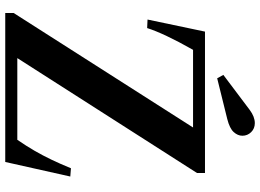

<svg xmlns="http://www.w3.org/2000/svg" viewBox="-150 -842 992 732"><g transform="rotate(90 346.0 -476.0)"><path d="M29.5 0V-32L466 -716H170Q138 -659.5 117.5 -616Q97 -572.5 87 -541L54.5 -542.5L100.5 -761.5H639.5V-731L201.5 -46H513Q537 -81 554.8 -111.8Q572.5 -142.5 588.5 -175.8Q604.5 -209 621.5 -250.5L653 -248L597.5 0ZM278.5 -808 265.5 -831.5 399 -932Q425 -951.5 449.5 -951.5Q470 -951.5 483.8 -937.5Q497.5 -923.5 497.5 -904Q497.5 -886.5 483.5 -871Q469.5 -855.5 434 -846.5Z"/></g></svg>

Font: Libre Caslon Text Medium
Style: Regular
Weight: 500
Designer: Pablo Impallari, Rodrigo Fuenzalida, Katja Schimmel
Foundry: Pablo Impallari, Rodrigo Fuenzalida
Version: Version 2.000